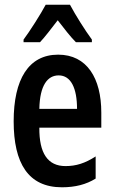

<svg xmlns="http://www.w3.org/2000/svg" viewBox="-20 -785 484 815"><path d="M277 -765H174C154 -727 105 -650 80 -617V-606H150C170 -627 198 -664 225 -699C252 -664 279 -629 302 -606H370V-617C340 -658 301 -720 277 -765ZM227 -553C101 -553 38 -448 38 -270C38 -92 100 10 243 10C299 10 346 -2 386 -27V-121C341 -92 303 -80 258 -80C183 -80 146 -134 147 -243H410V-307C410 -453 349 -553 227 -553ZM229 -465C281 -465 307 -411 307 -323H147C149 -423 182 -465 229 -465Z"/></svg>

Font: Noto Sans Hebrew ExtraCondensed SemiBold
Style: Regular
Weight: 600
Width: 2
Designer: Ben Nathan
Foundry: Google LLC
Version: Version 3.001